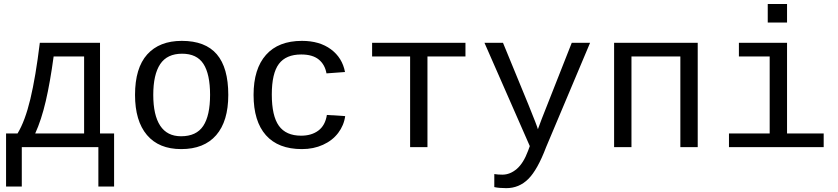

<svg xmlns="http://www.w3.org/2000/svg" viewBox="-20 -745 4241 972"><path d="M405.8 -459H251.5Q233.9 -328.6 211.7 -233.2Q189.5 -137.7 158.2 -69.3H405.8ZM557.6 199.2H478V0H90.3V199.2H10.7V-69.3H68.8Q106.9 -131.8 133.8 -244.1Q160.6 -356.4 181.6 -528.3H486.3V-69.3H557.6Z M1135.7 -264.6Q1135.7 -131.3 1074.5 -60.8Q1013.2 9.8 897.5 9.8Q784.2 9.8 723.9 -61.5Q663.6 -132.8 663.6 -264.6Q663.6 -400.9 725.3 -469.5Q787.1 -538.1 900.4 -538.1Q1019.5 -538.1 1077.6 -470.2Q1135.7 -402.3 1135.7 -264.6ZM1043.5 -264.6Q1043.5 -369.6 1010 -421.4Q976.6 -473.1 901.9 -473.1Q826.2 -473.1 791 -420.4Q755.9 -367.7 755.9 -264.6Q755.9 -162.1 791 -108.6Q826.2 -55.2 896.5 -55.2Q974.1 -55.2 1008.8 -107.4Q1043.5 -159.7 1043.5 -264.6Z M1263.7 -264.6Q1263.7 -396.5 1326.7 -467.3Q1389.6 -538.1 1508.8 -538.1Q1597.7 -538.1 1655.3 -495.4Q1712.9 -452.6 1726.6 -380.4L1632.8 -373.5Q1625 -418 1593.8 -443.6Q1562.5 -469.2 1504.9 -469.2Q1427.7 -469.2 1391.8 -421.4Q1356 -373.5 1356 -266.6Q1356 -158.2 1391.8 -108.2Q1427.7 -58.1 1504.4 -58.1Q1557.1 -58.1 1591.8 -84Q1626.5 -109.9 1634.8 -163.1L1727.5 -157.2Q1721.2 -110.4 1692.1 -72Q1663.1 -33.7 1615.2 -12Q1567.4 9.8 1508.3 9.8Q1388.7 9.8 1326.2 -60.5Q1263.7 -130.9 1263.7 -264.6Z M1863.8 -528.3H2336.4V-459H2144V0H2056.2V-459H1863.8Z M2543 207.5Q2506.8 207.5 2482.4 202.1V136.2Q2501 139.2 2523.4 139.2Q2562 139.2 2595.9 110.4Q2629.9 81.5 2653.3 18.6L2662.1 -5.4L2432.6 -528.3H2526.4L2655.3 -214.8Q2699.7 -105.5 2703.1 -90.8L2723.1 -144.5L2874.5 -528.3H2967.3L2744.6 0Q2701.2 114.7 2654.5 161.1Q2607.9 207.5 2543 207.5Z M3512.2 -528.3V0H3424.3V-459H3176.8V0H3088.9V-528.3Z M3964.4 -69.3H4149.9V0H3670.4V-69.3H3876.5V-459H3720.7V-528.3H3964.4ZM3866.7 -630.9V-724.6H3964.4V-630.9Z"/></svg>

Font: Cousine
Style: Regular
Weight: 400
Monospace: yes
Designer: Steve Matteson
Foundry: Monotype Imaging Inc.
Version: Version 1.21